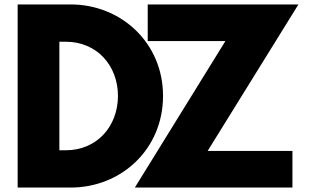

<svg xmlns="http://www.w3.org/2000/svg" viewBox="-20 -845 1424 865"><path d="M247.5 -168V-657H276.5C416.5 -657 511.5 -550 511.5 -412C510.5 -274 415.5 -168 276.5 -168ZM59.5 -825V0H298.5C525.5 0 714.5 -172 714.5 -413C714.5 -653 524.5 -825 298.5 -825ZM1324.5 -825H645.5V-660H995.5L587.5 0H1297.5V-165H915.5Z"/></svg>

Font: Sztylet
Style: Bd
Weight: 700
Foundry: Cannot Into Space Fonts, PlusOne Fonts
Version: Version 0.12